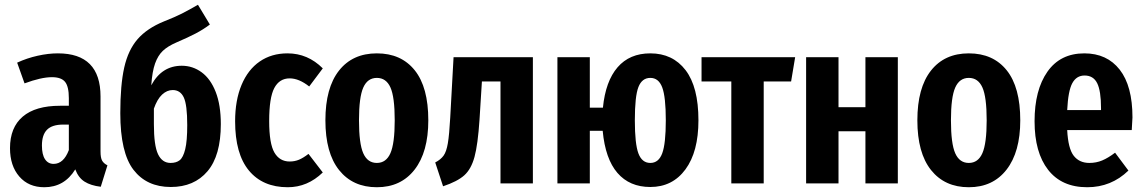

<svg xmlns="http://www.w3.org/2000/svg" viewBox="-20 -770 4799 806"><path d="M431 -76 403 14Q361 9 335 -7.5Q309 -24 296 -59Q250 16 166 16Q100 16 61 -29Q22 -74 22 -148Q22 -235 75.5 -280.5Q129 -326 232 -326H269V-358Q269 -407 253 -426.5Q237 -446 198 -446Q153 -446 83 -420L52 -507Q93 -526 138 -536Q183 -546 223 -546Q402 -546 402 -365V-134Q402 -108 408.5 -96Q415 -84 431 -76ZM269 -140V-247H245Q199 -247 177.5 -225.5Q156 -204 156 -159Q156 -121 169 -101.5Q182 -82 205 -82Q247 -82 269 -140Z M907 -249Q907 -117 851 -51Q795 15 697 15Q596 15 540.5 -57Q485 -129 485 -295Q485 -413 501.5 -486.5Q518 -560 557.5 -605.5Q597 -651 668 -680Q716 -699 743.5 -713Q771 -727 811 -750L861 -667Q833 -646 801.5 -629.5Q770 -613 721 -592Q684 -576 663.5 -556.5Q643 -537 631 -503.5Q619 -470 615 -412Q659 -494 743 -494Q789 -494 826.5 -466.5Q864 -439 885.5 -384Q907 -329 907 -249ZM766 -245Q766 -330 751.5 -361Q737 -392 705 -392Q681 -392 660.5 -373Q640 -354 626 -314V-249Q626 -159 643.5 -122.5Q661 -86 696 -86Q720 -86 734.5 -97.5Q749 -109 757.5 -143.5Q766 -178 766 -245Z M1335 -483 1278 -407Q1235 -441 1196 -441Q1153 -441 1131.5 -400.5Q1110 -360 1110 -262Q1110 -167 1132 -129.5Q1154 -92 1196 -92Q1217 -92 1235 -99.5Q1253 -107 1275 -124L1335 -46Q1271 16 1188 16Q1083 16 1025 -54Q967 -124 967 -261Q967 -349 994 -413.5Q1021 -478 1070.5 -512Q1120 -546 1187 -546Q1272 -546 1335 -483Z M1778 -265Q1778 -132 1720.5 -58Q1663 16 1562 16Q1461 16 1403.5 -56Q1346 -128 1346 -265Q1346 -401 1403 -473.5Q1460 -546 1562 -546Q1664 -546 1721 -475Q1778 -404 1778 -265ZM1487 -265Q1487 -167 1505 -126.5Q1523 -86 1562 -86Q1601 -86 1619 -127Q1637 -168 1637 -265Q1637 -363 1619 -403Q1601 -443 1562 -443Q1523 -443 1505 -402.5Q1487 -362 1487 -265Z M2217 -530V0H2081V-428H2003L1993 -268Q1986 -163 1972 -111.5Q1958 -60 1929 -34Q1900 -8 1840 12L1807 -88Q1830 -100 1842 -116.5Q1854 -133 1860 -168.5Q1866 -204 1870 -276L1884 -530Z M2912 -265Q2912 -133 2857.5 -59Q2803 15 2710 15Q2623 15 2572 -44Q2521 -103 2510 -221H2456V0H2320V-530H2456V-318H2511Q2522 -429 2572.5 -487.5Q2623 -546 2710 -546Q2804 -546 2858 -475.5Q2912 -405 2912 -265ZM2775 -265Q2775 -363 2760 -403Q2745 -443 2710 -443Q2675 -443 2660 -404.5Q2645 -366 2645 -265Q2645 -166 2660 -126Q2675 -86 2710 -86Q2745 -86 2760 -126.5Q2775 -167 2775 -265Z M3318 -530 3301 -428H3186V0H3050V-428H2925V-530Z M3613 0V-219H3500V0H3364V-530H3500V-320H3613V-530H3749V0Z M4263 -265Q4263 -132 4205.5 -58Q4148 16 4047 16Q3946 16 3888.5 -56Q3831 -128 3831 -265Q3831 -401 3888 -473.5Q3945 -546 4047 -546Q4149 -546 4206 -475Q4263 -404 4263 -265ZM3972 -265Q3972 -167 3990 -126.5Q4008 -86 4047 -86Q4086 -86 4104 -127Q4122 -168 4122 -265Q4122 -363 4104 -403Q4086 -443 4047 -443Q4008 -443 3990 -402.5Q3972 -362 3972 -265Z M4731 -224H4460Q4464 -146 4487.5 -116Q4511 -86 4553 -86Q4582 -86 4607 -96.5Q4632 -107 4661 -129L4717 -54Q4645 16 4544 16Q4437 16 4380 -57Q4323 -130 4323 -261Q4323 -392 4377 -469Q4431 -546 4532 -546Q4627 -546 4680.5 -477.5Q4734 -409 4734 -277Q4734 -266 4731 -224ZM4602 -316Q4602 -388 4586 -420.5Q4570 -453 4533 -453Q4499 -453 4481.5 -421Q4464 -389 4460 -308H4602Z"/></svg>

Font: Fira Sans Extra Condensed SemiBold
Style: Regular
Weight: 600
Width: 1
Designer: Carrois Corporate & Edenspiekermann AG
Foundry: Carrois Corporate GbR & Edenspiekermann AG
Version: Version 4.203